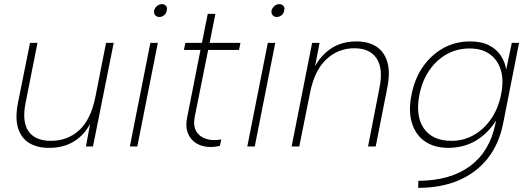

<svg xmlns="http://www.w3.org/2000/svg" viewBox="-20 -707 2559 927"><path d="M429 0H395L415 -109Q386 -54 336 -23.5Q286 7 216 7Q161 7 122 -16Q83 -39 67.5 -87.5Q52 -136 67 -212L125 -500H161L104 -213Q85 -120 117.5 -73.5Q150 -27 226 -27Q306 -27 362 -78Q418 -129 440 -236L492 -500H529Z M706 -500H742L643 0H607ZM749 -625Q737 -625 729.5 -633.5Q722 -642 724 -656Q728 -670 738.5 -678.5Q749 -687 762 -687Q774 -687 781.5 -678.5Q789 -670 785 -656Q783 -642 772.5 -633.5Q762 -625 749 -625Z M955 -500 983 -640H1020L992 -500H1141L1134 -466H985L920 -142Q912 -99 928 -72.5Q944 -46 976.5 -36Q1009 -26 1048 -34L1042 -3Q1006 6 973.5 1Q941 -4 918 -22Q895 -40 885 -70Q875 -100 884 -142L948 -466H868L875 -500Z M1273 -500H1309L1210 0H1174ZM1316 -625Q1304 -625 1296.5 -633.5Q1289 -642 1291 -656Q1295 -670 1305.5 -678.5Q1316 -687 1329 -687Q1341 -687 1348.5 -678.5Q1356 -670 1352 -656Q1350 -642 1339.5 -633.5Q1329 -625 1316 -625Z M1487 -500H1523L1501 -387Q1531 -442 1581 -474.5Q1631 -507 1702 -507Q1757 -507 1795.5 -483Q1834 -459 1849.5 -409.5Q1865 -360 1850 -284L1794 0H1757L1812 -282Q1831 -375 1798.5 -424.5Q1766 -474 1691 -474Q1612 -474 1555 -420Q1498 -366 1477 -259L1425 0H1388Z M2451 -500H2486L2409 -110Q2389 -11 2334.5 58Q2280 127 2195 163.5Q2110 200 1999 200L2000 166Q2155 165 2250 94.5Q2345 24 2372 -110L2377 -135L2380 -134Q2348 -76 2289.5 -35.5Q2231 5 2147 7Q2077 7 2031.5 -24.5Q1986 -56 1968.5 -114Q1951 -172 1967 -250Q1982 -328 2022.5 -385.5Q2063 -443 2121 -475Q2179 -507 2249 -507Q2305 -507 2341.5 -488Q2378 -469 2398 -438.5Q2418 -408 2424 -371ZM2005 -250Q1985 -147 2026.5 -87Q2068 -27 2160 -27Q2218 -27 2267.5 -55Q2317 -83 2351.5 -133.5Q2386 -184 2399 -250Q2413 -317 2398.5 -367Q2384 -417 2345.5 -445Q2307 -473 2248 -473Q2187 -473 2137.5 -445.5Q2088 -418 2053.5 -368.5Q2019 -319 2005 -250Z"/></svg>

Font: Albert Sans ExtraLight
Style: Italic
Weight: 250
Italic angle: -11.25°
Designer: Andreas Rasmussen
Foundry: a.Foundry
Version: Version 1.025